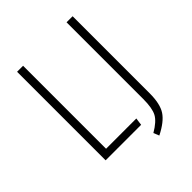

<svg xmlns="http://www.w3.org/2000/svg" viewBox="-221 -810 1049 1049"><g transform="rotate(-45 303.5 -286.0)"><path d="M138.2 -684.1V-43H372.1L366.2 0H91.8V-684.1ZM521 -684.1V-89.8Q521 -7.3 493.7 34.4Q466.3 76.2 395 111.8L381.8 79.1Q438 46.4 456.1 12.7Q474.1 -21 474.1 -91.8V-684.1Z"/></g></svg>

Font: Fira Sans Compressed ExtraLight
Style: Regular
Weight: 250
Width: 1
Designer: Carrois Corporate & Edenspiekermann AG
Foundry: Carrois Corporate GbR & Edenspiekermann AG
Version: Version 4.203;PS 004.203;hotconv 1.0.88;makeotf.lib2.5.64775